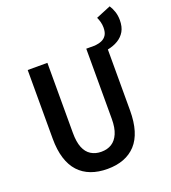

<svg xmlns="http://www.w3.org/2000/svg" viewBox="-150 -941 946 1063"><g transform="rotate(-20 323.0 -409.0)"><path d="M528 -609 468 -654Q491 -656 508.5 -663.5Q526 -671 536.5 -687Q547 -703 547 -732Q547 -749 542.5 -765.5Q538 -782 532 -794L619 -830Q630 -814 638 -790.5Q646 -767 646 -740Q646 -700 631 -674Q616 -648 589.5 -632Q563 -616 528 -609ZM301 12Q247 12 204.5 -4Q162 -20 132.5 -52Q103 -84 87.5 -133.5Q72 -183 72 -250V-654H188V-241Q188 -188 201.5 -154.5Q215 -121 241 -105Q267 -89 301 -89Q337 -89 362.5 -105Q388 -121 402.5 -154.5Q417 -188 417 -241V-654H528V-250Q528 -183 513 -133.5Q498 -84 468.5 -52Q439 -20 397 -4Q355 12 301 12Z"/></g></svg>

Font: Source Code Pro SemiBold
Style: Regular
Weight: 600
Monospace: yes
Designer: Paul D. Hunt, Teo Tuominen
Foundry: Adobe Systems Incorporated
Version: Version 1.018;hotconv 1.0.116;makeotfexe 2.5.65601